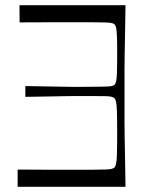

<svg xmlns="http://www.w3.org/2000/svg" viewBox="-20 -720 593 740"><path d="M463.7 0H48V-66.4Q72.9 -66.3 97.9 -66.2Q122.9 -66 148.2 -65.9Q173.6 -65.9 201.4 -65.9Q229.1 -65.9 259.4 -65.9Q311.3 -65.9 341.9 -65.9Q372.4 -66 387.9 -66.7Q403.4 -67.3 409.9 -69.1Q416.3 -70.9 419.9 -73.4Q424.7 -77.4 427.1 -87.4Q429.6 -97.4 430.6 -124.6Q431.6 -151.7 431.6 -208Q431.6 -264.1 430.6 -291.3Q429.6 -318.4 427.1 -328.6Q424.7 -338.7 419.9 -342.6Q415.1 -346.1 406 -347.9Q396.9 -349.6 372.9 -349.6Q348.9 -349.7 299.7 -349.7Q273.9 -349.7 257.4 -349.7Q240.9 -349.7 221.1 -349.2Q201.4 -348.7 168.5 -348.2Q135.6 -347.7 77.7 -346.7V-388.3Q135.6 -387.3 168.5 -386.8Q201.4 -386.3 221.1 -385.8Q240.9 -385.3 257.4 -385.3Q273.9 -385.3 299.7 -385.3Q348.9 -385.3 373 -385.9Q397.1 -386.4 406.4 -387.6Q415.7 -388.9 420.1 -392.3Q424.9 -396.1 427.3 -405.1Q429.7 -414 430.6 -438Q431.6 -462 431.6 -509.7Q431.6 -558.3 430.6 -581.8Q429.7 -605.4 427.3 -614.4Q424.9 -623.4 420.1 -627.1Q416.9 -629.6 410.4 -631.2Q403.9 -632.8 388.3 -633.4Q372.7 -634 342 -634.1Q311.3 -634.1 259.4 -634.1Q230.3 -634.1 203.5 -634.1Q176.7 -634.1 151.4 -634.1Q126.1 -634 102.4 -633.9Q78.7 -633.8 55.6 -633.7L55.1 -700H463.7Q462.7 -628 461.8 -582Q460.9 -536 460.4 -505.5Q459.9 -475 459.9 -452.5Q459.9 -430 459.9 -406.5Q459.9 -383 459.9 -350Q459.9 -317 459.9 -293.5Q459.9 -270 459.9 -247.5Q459.9 -225 460.4 -194.5Q460.9 -164 461.8 -118Q462.7 -72 463.7 0Z"/></svg>

Font: Ojuju ExtraLight
Style: Regular
Weight: 200
Designer: Chisaokwu Joboson, Mirko Velimirovic
Foundry: Udi Foundry
Version: Version 1.000